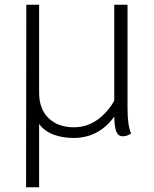

<svg xmlns="http://www.w3.org/2000/svg" viewBox="-20 -570 651 810"><path d="M533 -7Q517 5 497 5Q480 5 471.5 -13Q463 -31 462 -78Q397 12 290 12Q243 12 205 -2.5Q167 -17 145 -47V220H90L91 -550H145V-180Q145 -109 185.5 -71Q226 -33 291 -33Q345 -33 388.5 -63Q432 -93 462 -145V-550H518V-113Q518 -41 533 -7Z"/></svg>

Font: Krub Light
Style: Regular
Weight: 300
Designer: Ekaluck Peanpanawate
Foundry: Cadson Demak Co.,Ltd.
Version: Version 1.000; ttfautohint (v1.6)